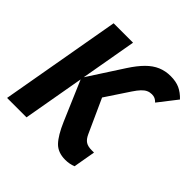

<svg xmlns="http://www.w3.org/2000/svg" viewBox="-202 -896 1073 1073"><g transform="rotate(45 335.0 -359.0)"><path d="M464.5 15Q407 15 374 -19Q341 -53 308 -130L205 -371L205.5 -375L345 -590.5Q377.5 -640.5 409 -672Q440.5 -703.5 475.2 -718.2Q510 -733 551 -733Q593 -733 622.8 -719.5Q652.5 -706 680 -677L594 -566.5Q583.5 -577.5 573.2 -582.2Q563 -587 548.5 -587Q532 -587 517.8 -580.5Q503.5 -574 489.2 -559Q475 -544 458 -518.5L340 -340.5L355 -397.5L455 -177Q467.5 -149.5 484.8 -138.5Q502 -127.5 531.5 -127.5H550L527 3.5Q498 15 464.5 15ZM-9.5 0 116.5 -716H270L144 0Z"/></g></svg>

Font: Google Sans Code
Style: Italic
Weight: 400
Italic angle: -10°
Monospace: yes
Designer: Google Sans Code Authors
Foundry: Google LLC
Version: Version 6.000